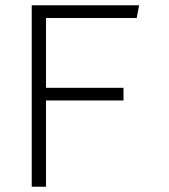

<svg xmlns="http://www.w3.org/2000/svg" viewBox="-20 -706 640 726"><path d="M100 0V-686H506L497 -638H154V-374H447V-326H154V0Z"/></svg>

Font: Chivo Mono Thin
Style: Regular
Weight: 250
Designer: Hector Gatti
Foundry: Omnibus-Type
Version: Version 1.008